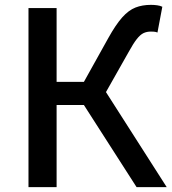

<svg xmlns="http://www.w3.org/2000/svg" viewBox="-20 -770 707 790"><path d="M97.2 0V-736.8H212.9V-433.1H325.2L425.8 -613.8Q456.5 -668.9 482.9 -698.5Q509.3 -728 537.4 -739Q565.4 -750 601.1 -750Q613.8 -750 626.5 -748.3Q639.2 -746.6 647.9 -742.2L627.9 -636.2Q620.6 -639.2 613.5 -639.6Q606.4 -640.1 601.1 -640.1Q584 -640.1 570.6 -633.8Q557.1 -627.4 542.7 -609.1Q528.3 -590.8 508.8 -555.2L416 -391.1L666 0H542L325.2 -337.9H212.9V0Z"/></svg>

Font: Source Han Sans CN Medium
Style: Regular
Weight: 500
Designer: Ryoko NISHIZUKA  (kana, bopomofo & ideographs); Paul D. Hunt (Latin, Greek & Cyrillic); Sandoll Communications , Soo-you
Foundry: Adobe
Version: Version 2.004;hotconv 1.0.118;makeotfexe 2.5.65603